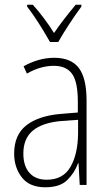

<svg xmlns="http://www.w3.org/2000/svg" viewBox="-20 -784 460 814"><path d="M210 -539Q281 -539 314 -496Q347 -453 347 -357V0H318L313 -92H311Q296 -51 265 -20.5Q234 10 172 10Q105 10 72.5 -32Q40 -74 40 -133Q40 -212 91.5 -252.5Q143 -293 237 -301L310 -307V-353Q310 -437 285.5 -471Q261 -505 208 -505Q182 -505 154 -497.5Q126 -490 94 -472L80 -503Q110 -520 143 -529.5Q176 -539 210 -539ZM240 -271Q160 -264 119.5 -230.5Q79 -197 79 -133Q79 -80 105 -51Q131 -22 178 -22Q247 -22 278.5 -76Q310 -130 311 -218V-276ZM192 -606Q179 -629 162 -657Q145 -685 127 -711.5Q109 -738 95 -756V-764H119Q141 -740 165.5 -707.5Q190 -675 209 -644Q231 -676 253 -704.5Q275 -733 301 -764H325V-756Q302 -725 274 -682.5Q246 -640 227 -606Z"/></svg>

Font: Noto Sans Sinhala Condensed ExtraLight
Style: Regular
Weight: 200
Width: 3
Designer: Jelle Bosma - Monotype Design Team
Foundry: Monotype Imaging Inc.
Version: Version 2.006; ttfautohint (v1.8.4.7-5d5b)